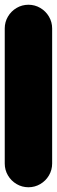

<svg xmlns="http://www.w3.org/2000/svg" viewBox="-20 -790 240 810"><path d="M0 -100H200V-670H0ZM100 -200Q73 -200 50 -186.5Q27 -173 13.5 -150Q0 -127 0 -100Q0 -73 13.5 -50Q27 -27 50 -13.5Q73 0 100 0Q127 0 150 -13.5Q173 -27 186.5 -50Q200 -73 200 -100Q200 -127 186.5 -150Q173 -173 150 -186.5Q127 -200 100 -200ZM100 -770Q73 -770 50 -756.5Q27 -743 13.5 -720Q0 -697 0 -670Q0 -643 13.5 -620Q27 -597 50 -583.5Q73 -570 100 -570Q127 -570 150 -583.5Q173 -597 186.5 -620Q200 -643 200 -670Q200 -697 186.5 -720Q173 -743 150 -756.5Q127 -770 100 -770Z"/></svg>

Font: Wavefont ExtraBold
Style: Regular
Weight: 800
Monospace: yes
Version: Version 3.005;gftools[0.9.33]